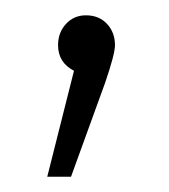

<svg xmlns="http://www.w3.org/2000/svg" viewBox="-20 -87 222 252"><path d="M92.8 -66.9Q109.9 -66.9 120.4 -55.7Q130.9 -44.4 130.9 -27.8Q130.9 -16.1 118.2 21L73.2 145H42L77.1 5.9Q56.2 -4.9 56.2 -27.8Q56.2 -44.4 66.7 -55.7Q77.1 -66.9 92.8 -66.9Z"/></svg>

Font: Fira Sans Compressed ExtraLight
Style: Regular
Weight: 250
Width: 1
Designer: Carrois Corporate & Edenspiekermann AG
Foundry: Carrois Corporate GbR & Edenspiekermann AG
Version: Version 4.203;PS 004.203;hotconv 1.0.88;makeotf.lib2.5.64775